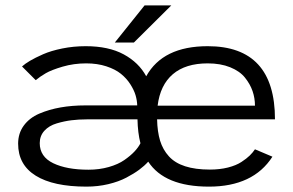

<svg xmlns="http://www.w3.org/2000/svg" viewBox="-20 -684 1090 715"><path d="M407.5 -525.5 518.5 -664H618L478.5 -525.5ZM309.5 -52Q350 -52 385 -62Q420 -72 443 -88Q466 -104 480.8 -119.8Q495.5 -135.5 503 -150.5Q493 -189.5 492 -239.5H303Q273 -239.5 246.5 -236.2Q220 -233 191.2 -224.5Q162.5 -216 145.2 -197Q128 -178 128 -151Q128 -100.5 178.2 -76.2Q228.5 -52 309.5 -52ZM753.5 -448Q671 -448 623.8 -407.8Q576.5 -367.5 567 -290.5H929.5Q929.5 -318.5 920.5 -344.8Q911.5 -371 892.2 -395Q873 -419 837.2 -433.5Q801.5 -448 753.5 -448ZM47.5 -149Q47.5 -187.5 68.5 -216.2Q89.5 -245 126.2 -260.8Q163 -276.5 205.8 -284Q248.5 -291.5 298 -291.5H491Q490.5 -310 484.8 -329.5Q479 -349 465 -370.8Q451 -392.5 430.2 -409.2Q409.5 -426 376 -437Q342.5 -448 301 -448Q255 -448 213.2 -435.8Q171.5 -423.5 150.8 -411.5Q130 -399.5 113 -385.5L62 -436.5Q73 -446.5 92 -457.8Q111 -469 140.5 -482Q170 -495 212 -503.5Q254 -512 299 -512Q384.5 -512 440.8 -481.5Q497 -451 524.5 -400Q586.5 -512 753.5 -512Q1004 -512 1004 -239.5H565Q566 -193.5 576.2 -160Q586.5 -126.5 609 -101.8Q631.5 -77 669.5 -64.8Q707.5 -52.5 761.5 -52.5Q798.5 -52.5 829 -60.2Q859.5 -68 879 -80.8Q898.5 -93.5 910 -104.8Q921.5 -116 929.5 -128L994.5 -100.5Q923 11 758 11Q593 11 532 -82Q518 -66.5 498.5 -52Q479 -37.5 450.5 -22.5Q422 -7.5 383.2 1.8Q344.5 11 302 11Q178.5 11 113 -29.8Q47.5 -70.5 47.5 -149Z"/></svg>

Font: League Mono Extended Light
Style: Regular
Weight: 300
Width: 9
Designer: Tyler Finck
Foundry: The League of Moveable Type / Tyler Finck
Version: Version 2.210